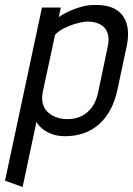

<svg xmlns="http://www.w3.org/2000/svg" viewBox="-21 -530 530 764"><path d="M447 -176 483 -346Q494 -398 483 -435.5Q472 -473 439.5 -492.5Q407 -512 352 -510Q329 -510 304.5 -503.5Q280 -497 256.5 -486.5Q233 -476 213 -462L221 -500H146L-1 189L69 214L124 -45Q133 -29 149.5 -16Q166 -3 188.5 4.5Q211 12 237 12Q320 12 374 -36.5Q428 -85 447 -176ZM407 -341 370 -165Q363 -129 346 -105Q329 -81 304.5 -68.5Q280 -56 247 -56Q224 -56 204 -63Q184 -70 169.5 -83.5Q155 -97 149.5 -117Q144 -137 149 -163L198 -391Q211 -406 232.5 -417Q254 -428 277.5 -435Q301 -442 321 -444Q342 -445 360 -440Q378 -435 391 -423.5Q404 -412 409 -391.5Q414 -371 407 -341Z"/></svg>

Font: Advent Pro Medium
Style: Italic
Weight: 500
Italic angle: -12°
Version: Version 3.000